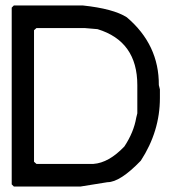

<svg xmlns="http://www.w3.org/2000/svg" viewBox="-20 -680 622 697"><path d="M30.3 -660.2H280.3Q391.6 -648.4 440.4 -617.2Q557.6 -517.6 556.6 -371.1L560.5 -355.5V-324.2Q560.5 -203.1 491.2 -96.7Q416 -18.6 370.1 -18.6L272.5 -2.9H30.3L22.5 -10.7V-652.3ZM103.5 -570.3V-92.8L112.3 -85H319.3Q375 -88.9 431.6 -148.4Q465.8 -200.2 474.6 -252.9L478.5 -268.6V-371.1Q478.5 -530.3 334 -574.2L288.1 -578.1H112.3Z"/></svg>

Font: Urdu Khush Khati
Style: Regular
Weight: 400
Version: Version 001.500